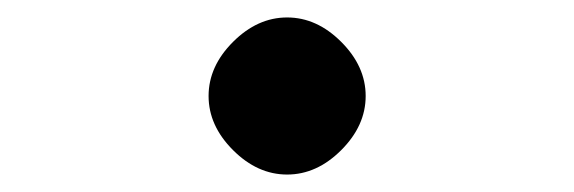

<svg xmlns="http://www.w3.org/2000/svg" viewBox="-20 -200 658 220"><path d="M371 -28Q343 0 309 0Q275 0 247 -28Q219 -56 219 -90Q219 -124 247 -152Q275 -180 309 -180Q343 -180 371 -152Q399 -124 399 -90Q399 -56 371 -28Z"/></svg>

Font: Hermit
Style: Regular
Weight: 400
Designer: Pablo Caro
Version: Version 2.000;PS 002.000;hotconv 1.0.88;makeotf.lib2.5.64775